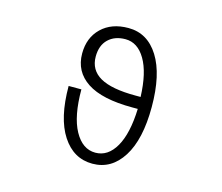

<svg xmlns="http://www.w3.org/2000/svg" viewBox="-107 -891 1214 1052"><g transform="rotate(15 500.0 -365.0)"><path d="M630.9 -335Q458 -335 373 -391.1Q288.1 -447.3 288.1 -549.8Q288.1 -639.6 345.2 -694.8Q402.3 -750 498 -750Q606.4 -750 669.4 -649.4Q732.4 -548.8 732.4 -364.7Q732.4 -180.7 668.9 -80.6Q605.5 19.5 498 19.5Q390.6 19.5 326.7 -78.6Q262.7 -176.8 262.7 -358.4H335Q335 -206.1 379.9 -124.5Q424.8 -43 498 -43Q569.3 -43 612.8 -118.7Q656.2 -194.3 661.1 -335ZM659.2 -402.3Q654.3 -539.1 610.8 -612.8Q567.4 -686.5 498 -686.5Q437.5 -686.5 400.9 -651.4Q364.3 -616.2 364.3 -552.7Q364.3 -476.6 429.2 -439.5Q494.1 -402.3 630.9 -402.3Z"/></g></svg>

Font: GenEi Gothic M SemiLight
Style: Regular
Weight: 350
Designer: o_tamon (Modified); [Source Han Sans]
Ryoko NISHIZUKA  (kana & ideographs); Paul D. Hunt (Latin, Greek & Cyrillic); Wenl
Version: Version 1.1a;Original Version 1.004